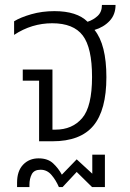

<svg xmlns="http://www.w3.org/2000/svg" viewBox="-20 -571 527 776"><path d="M410 -259Q410 -391 362 -450Q399 -461 423 -486.5Q447 -512 447 -551H392Q392 -523 375 -507Q358 -491 334 -483Q291 -526 200 -526Q150 -526 106.5 -513.5Q63 -501 37 -485V-430Q108 -477 191 -477Q277 -477 314.5 -427.5Q352 -378 352 -260Q352 -140 312 -93.5Q272 -47 204 -47H192V-290H72V-245H138V0H192Q305 0 357.5 -63Q410 -126 410 -259ZM99 176Q99 151 108.5 133Q118 115 144 115Q170 115 188 136Q206 157 218 185H233L290 124L352 185H404V54H353V131L290 73L230 135Q216 109 194.5 89Q173 69 136 69Q98 69 73.5 94.5Q49 120 49 167V185H99Z"/></svg>

Font: Noto Sans Thai UI SemiCondensed Light
Style: Regular
Weight: 300
Width: 4
Designer: Monotype Design Team
Foundry: Monotype Imaging Inc.
Version: Version 1.901